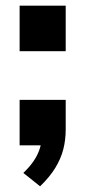

<svg xmlns="http://www.w3.org/2000/svg" viewBox="-20 -511 300 675"><path d="M121 144 62 97Q86 74 100 52.5Q114 31 120.5 9.5Q127 -12 127 -36L162 0H49V-160H211V-57Q211 -19 202.5 14Q194 47 174.5 79Q155 111 121 144ZM49 -331V-491H211V-331Z"/></svg>

Font: Nunito Sans 12pt ExtraLight ExtraBold
Style: Regular
Weight: 800
Version: Version 3.101;gftools[0.9.27]